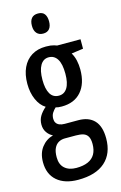

<svg xmlns="http://www.w3.org/2000/svg" viewBox="-145 -804 694 1104"><g transform="rotate(-15 202.0 -252.0)"><path d="M177.7 240.2Q97.7 240.2 52.2 200.9Q6.8 161.6 6.8 90.3Q6.8 37.1 33.4 2.2Q60.1 -32.7 102.5 -44.4Q81.5 -54.2 67.9 -74.2Q54.2 -94.2 54.2 -121.1Q54.2 -149.4 67.4 -171.4Q80.6 -193.4 104.5 -213.9Q73.2 -232.9 54.9 -274.4Q36.6 -315.9 36.6 -368.2Q36.6 -423.8 55.4 -464.1Q74.2 -504.4 109.6 -526.4Q145 -548.3 194.8 -548.3Q210.4 -548.3 222.2 -546.9Q233.9 -545.4 242.9 -542.7Q252 -540 259.3 -537.1H398.4V-481L328.1 -471.2Q340.8 -450.2 346.7 -424.1Q352.5 -397.9 352.5 -370.1Q352.5 -286.6 311.3 -239Q270 -191.4 194.8 -191.4Q171.9 -191.4 158.7 -195.8Q147 -185.1 137.7 -170.7Q128.4 -156.2 128.4 -135.3Q128.4 -121.6 134.8 -111.6Q141.1 -101.6 153.8 -96.2Q166.5 -90.8 185.1 -90.8H265.6Q327.1 -90.8 360.4 -55.7Q393.6 -20.5 393.6 51.3Q393.6 141.6 338.1 190.9Q282.7 240.2 177.7 240.2ZM184.6 171.4Q226.1 171.4 253.9 159.2Q281.7 147 295.7 122.6Q309.6 98.1 309.6 62Q309.6 32.7 300.3 17.1Q291 1.5 273.4 -4.2Q255.9 -9.8 229.5 -9.8H163.6Q143.1 -9.8 126.5 -0.5Q109.9 8.8 100.1 29.1Q90.3 49.3 90.3 83Q90.3 126.5 115.7 148.9Q141.1 171.4 184.6 171.4ZM195.3 -255.9Q227.5 -255.9 245.4 -284.7Q263.2 -313.5 263.2 -368.7Q263.2 -427.2 245.1 -455.8Q227.1 -484.4 194.3 -484.4Q162.1 -484.4 144.3 -454.1Q126.5 -423.8 126.5 -367.7Q126.5 -314 143.6 -284.9Q160.6 -255.9 195.3 -255.9ZM200.2 -743.7Q226.6 -743.7 238.5 -727.8Q250.5 -711.9 250.5 -683.6Q250.5 -655.3 237.8 -639.6Q225.1 -624 200.2 -624Q175.8 -624 162.1 -639.6Q148.4 -655.3 148.4 -683.6Q148.4 -712.9 161.4 -728.3Q174.3 -743.7 200.2 -743.7Z"/></g></svg>

Font: Open Sans Condensed Medium
Style: Regular
Weight: 500
Width: 3
Designer: Monotype Design Team
Foundry: Monotype Imaging Inc.
Version: Version 3.000